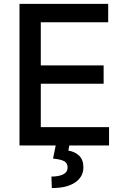

<svg xmlns="http://www.w3.org/2000/svg" viewBox="-20 -747 643 986"><path d="M80.1 0V-727.1H535.6V-632.8H189.5V-411.1H512.2V-316.9H189.5V-94.2H540V0H335.9L331.1 26.4Q364.7 31.7 386.5 52.7Q408.2 73.7 408.2 111.3Q408.7 160.6 366.2 189.7Q323.7 218.8 246.1 218.8L244.1 159.7Q282.2 159.7 304.4 148.4Q326.7 137.2 327.1 114.3Q327.6 91.3 310.5 81.3Q293.5 71.3 252.4 67.4L266.1 0Z"/></svg>

Font: Karasuma Gothic
Style: Regular
Weight: 500
Designer: Rasmus Andersson / Ryoko Nishizuka
Foundry: Genbu
Version: Version 1.00